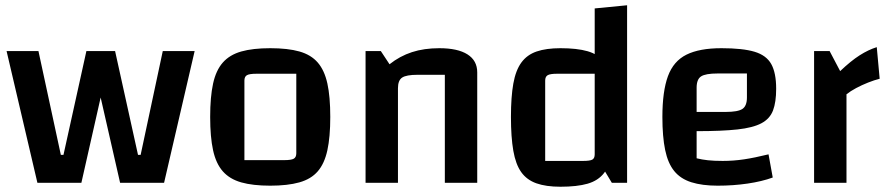

<svg xmlns="http://www.w3.org/2000/svg" viewBox="-20 -694 3372 729"><path d="M436 0 322 -500H417L504 -106H514L598 -500H719L603 0ZM122 0 5 -500H126L211 -106H221L308 -500H402L289 0Z M1006 11Q940 11 896 -1.5Q852 -14 826 -43.5Q800 -73 789 -123.5Q778 -174 778 -250Q778 -326 789 -376.5Q800 -427 826 -456.5Q852 -486 896 -498.5Q940 -511 1006 -511Q1073 -511 1117 -498.5Q1161 -486 1186.5 -456.5Q1212 -427 1223 -377Q1234 -327 1234 -250Q1234 -174 1223 -123.5Q1212 -73 1186.5 -43.5Q1161 -14 1116.5 -1.5Q1072 11 1006 11ZM908 -86H1059Q1086 -86 1095.5 -91.5Q1105 -97 1105 -112V-414H954Q927 -414 917.5 -408.5Q908 -403 908 -388Z M1368 0V-500H1426L1459 -450Q1498 -481 1544 -496Q1590 -511 1648 -511Q1718 -511 1755 -487.5Q1792 -464 1792 -419V0H1669V-410H1565Q1523 -410 1507 -399.5Q1491 -389 1491 -359V0Z M2108 -511Q2171 -511 2211 -499.5Q2251 -488 2273.5 -459Q2296 -430 2305.5 -379.5Q2315 -329 2315 -250Q2315 -170 2305.5 -118Q2296 -66 2273.5 -37Q2251 -8 2211 3.5Q2171 15 2108 15Q2053 15 2016.5 2Q1980 -11 1959 -40.5Q1938 -70 1929 -121.5Q1920 -173 1920 -250Q1920 -326 1929 -376.5Q1938 -427 1959.5 -456.5Q1981 -486 2017.5 -498.5Q2054 -511 2108 -511ZM2238 -414H2095Q2069 -414 2059.5 -408.5Q2050 -403 2050 -388V-83H2194Q2220 -83 2229 -88Q2238 -93 2238 -108ZM2361 -674V0H2303L2238 -108V-662Z M2705 11Q2646 11 2605 -2Q2564 -15 2540 -44.5Q2516 -74 2505.5 -124.5Q2495 -175 2495 -250Q2495 -347 2516 -404.5Q2537 -462 2586.5 -486.5Q2636 -511 2719 -511Q2800 -511 2845 -497.5Q2890 -484 2908.5 -450.5Q2927 -417 2927 -357Q2927 -306 2915 -274.5Q2903 -243 2871 -226Q2839 -209 2780 -202.5Q2721 -196 2625 -196H2595V-269H2735Q2782 -269 2799 -280.5Q2816 -292 2816 -324V-415H2705Q2659 -415 2642 -404Q2625 -393 2625 -361V-93Q2645 -88 2668 -85.5Q2691 -83 2724 -83Q2765 -83 2805 -89Q2845 -95 2898 -108L2914 -20Q2873 -5 2818.5 3Q2764 11 2705 11Z M3130 -500 3170 -424Q3211 -463 3244 -484Q3277 -505 3309 -515L3320 -395Q3300 -390 3276 -380.5Q3252 -371 3230.5 -359.5Q3209 -348 3194 -336V0H3071V-500Z"/></svg>

Font: Changa Medium
Style: Regular
Weight: 500
Designer: Eduardo Rodriguez Tunni
Foundry: Eduardo Rodriguez Tunni
Version: Version 3.003